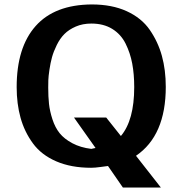

<svg xmlns="http://www.w3.org/2000/svg" viewBox="-20 -735 832 864"><path d="M55 -343Q55 -522 140.5 -618Q226 -714 393 -715Q484 -715 550.5 -684.5Q617 -654 654 -600.5Q691 -547 708.5 -483.5Q726 -420 726 -344Q726 -125 592 -34L704 109H533L466 12Q457 13 432 16.5Q407 20 390 20Q300 20 233 -9Q166 -38 128 -90Q90 -142 72.5 -205Q55 -268 55 -343ZM197 -341Q197 -300 200.5 -267.5Q204 -235 216 -198Q228 -161 248.5 -135.5Q269 -110 305.5 -90.5Q342 -71 391 -65Q396 -66 402 -67.5Q408 -69 410 -69L313 -206H458L524 -123Q584 -194 584 -343Q584 -401 575 -449Q566 -497 545 -539Q524 -581 485 -605Q446 -629 391 -629Q352 -629 321 -615.5Q290 -602 270 -582Q250 -562 235.5 -532.5Q221 -503 214 -477.5Q207 -452 202.5 -421.5Q198 -391 197.5 -374.5Q197 -358 197 -341Z"/></svg>

Font: Coval
Style: ExtraBold
Weight: 800
Foundry: Context Ltd
Version: Version 001.000